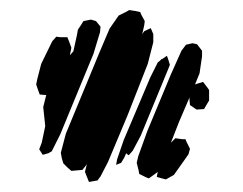

<svg xmlns="http://www.w3.org/2000/svg" viewBox="-20 -744 484 382"><path d="M274 -617 234 -515 195 -422 180 -393 174 -385 157 -382 155 -387 149 -402 153 -418 154 -420 152 -416 144 -406 133 -405 122 -404 114 -411 106 -419 103 -429 101 -440 111 -478 178 -640 198 -687 216 -713 232 -721 237 -724 250 -722 259 -720 261 -715 268 -702 267 -694 263 -676 267 -682 280 -688 285 -676V-660ZM62 -617 84 -662 92 -671 100 -670H114L118 -660L122 -649L119 -634L126 -642L133 -674L135 -685L141 -694L146 -702L161 -705L171 -702L180 -691L179 -680L166 -637L100 -477L88 -453L83 -443L76 -439L65 -436L58 -447L63 -460L70 -493L66 -531L72 -555H70L59 -556L55 -567L52 -576L54 -586ZM326 -396 310 -387 299 -390 292 -392 293 -398 294 -402 283 -394 276 -389 269 -392 257 -398 256 -404 252 -420 255 -433 273 -483 320 -596 341 -643 350 -655 363 -658 372 -656 382 -643V-632L377 -598L368 -576L374 -578L384 -581L391 -572L396 -565V-549V-544L390 -534L386 -527L371 -526L358 -535L357 -545V-550L336 -501L320 -460L329 -469L343 -467H349L351 -462L358 -448L355 -437ZM314 -605 260 -474 244 -444 236 -435 231 -439 227 -430 221 -420 211 -416 213 -427 226 -465 279 -590 286 -604 288 -608 294 -620 298 -623 302 -627V-626L312 -633L314 -628L318 -615Z"/></svg>

Font: Rubik Marker Hatch
Style: Regular
Weight: 400
Designer: Hubert and Fischer, NaN
Foundry: Hubert & Fischer, NaN
Version: Version 2.200